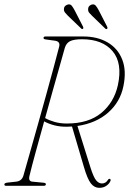

<svg xmlns="http://www.w3.org/2000/svg" viewBox="-20 -871 605 900"><path d="M497.5 -22.5Q493 -10.5 479 -0.5Q465 9.5 445.5 9.5Q422 9.5 405.8 -11.5Q389.5 -32.5 373 -89.5L317.5 -278Q305 -277 293 -277Q262.5 -276.5 235.2 -283.5Q208 -290.5 187 -302Q165.5 -225 146.8 -156.5Q128 -88 118.5 -48Q111.5 -21.5 131.5 -19.5L184 -14.5Q195 -13.5 195 -7.5Q195 0 185 0H8.5Q0 0 0.5 -7Q0.5 -13 14.5 -15L56 -19.5Q82 -22.5 89.5 -47Q100 -84.5 117.5 -145.5Q135 -206.5 155.2 -278.8Q175.5 -351 195.5 -423Q215.5 -495 231.8 -555.8Q248 -616.5 257.5 -653Q263 -676 239 -680L195 -686Q187.5 -687 185.8 -689Q184 -691 184 -694Q184.5 -700 194 -700H370.5Q437 -700 484.8 -672Q532.5 -644 553 -591.8Q573.5 -539.5 558.5 -467Q543.5 -393 487 -343.2Q430.5 -293.5 343 -280.5L403.5 -87.5Q418.5 -40 430.8 -25.5Q443 -11 458 -11Q476 -11 486.5 -28.5Q490.5 -34.5 495.5 -32Q501 -29.5 497.5 -22.5ZM283.5 -645.5Q274.5 -612.5 259.5 -560Q244.5 -507.5 226.8 -444.5Q209 -381.5 191.5 -317.5Q210 -307 236 -299.5Q262 -292 293.5 -292Q395 -292 454.8 -341.5Q514.5 -391 532.5 -471.5Q555 -575 507.8 -631Q460.5 -687 364.5 -687Q326 -687 308 -677.8Q290 -668.5 283.5 -645.5ZM331 -820.5 369 -746.5Q372 -740.5 369.5 -736.5Q364.5 -733 360.5 -737.5L298.5 -797Q291.5 -804.5 285.8 -811Q280 -817.5 279.5 -826.5Q279 -844 297 -849.5Q309 -853 316 -844.5Q323 -836 331 -820.5ZM444 -820.5 482 -746.5Q485.5 -740 482.5 -736.5Q478 -732.5 473.5 -737L411.5 -797Q404 -804 398.5 -810.8Q393 -817.5 393 -826Q392 -843.5 409.5 -849.5Q421.5 -853 428.8 -844.5Q436 -836 444 -820.5Z"/></svg>

Font: Fraunces 144pt S050 Thin
Style: Italic
Weight: 100
Italic angle: -16°
Version: Version 1.000; ttfautohint (v1.8.3)